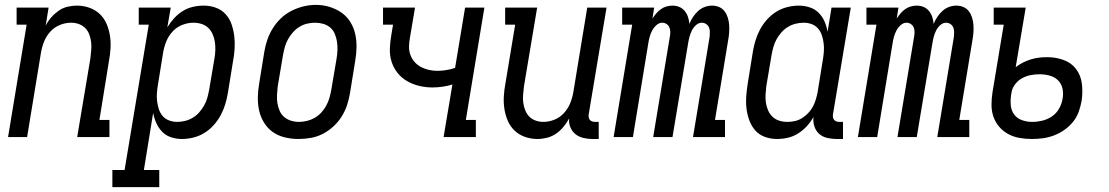

<svg xmlns="http://www.w3.org/2000/svg" viewBox="-20 -561 4540 786"><path d="M13 0 89 -460H48V-530H179L167 -456Q176 -474 189.5 -489.5Q203 -505 220 -517Q237 -529 256.5 -533.5Q276 -538 295 -538Q321 -538 345.5 -529.5Q370 -521 388 -504Q406 -487 416 -464Q426 -441 430 -415.5Q434 -390 432.5 -363.5Q431 -337 426 -311L387 -70H428V0H296L350 -322Q352 -339 353.5 -356Q355 -373 353 -389Q351 -405 345.5 -420Q340 -435 329 -446Q318 -457 303 -462.5Q288 -468 271 -468Q248 -468 225.5 -459Q203 -450 186.5 -432Q170 -414 161 -392Q152 -370 148 -347L91 0Z M440 205V135H490L589 -460H548V-530H679L665 -449Q677 -469 693 -486.5Q709 -504 728.5 -516Q748 -528 770 -533Q792 -538 814 -538Q814 -538 814 -538Q814 -538 814 -538Q840 -538 863.5 -529.5Q887 -521 903.5 -503Q920 -485 928 -461.5Q936 -438 939 -413.5Q942 -389 940.5 -362.5Q939 -336 934 -311L913 -181Q909 -157 902 -134Q895 -111 883.5 -89.5Q872 -68 855 -49Q838 -30 817 -17Q796 -4 772 2Q748 8 725 8Q702 8 680.5 1Q659 -6 644 -21.5Q629 -37 620 -57Q611 -77 607 -99L569 135H632V205ZM705 -62Q721 -62 737.5 -66Q754 -70 769 -79Q784 -88 795.5 -101Q807 -114 815.5 -129Q824 -144 828.5 -160Q833 -176 836 -192L858 -322Q861 -339 861.5 -356.5Q862 -374 859.5 -390Q857 -406 850.5 -421Q844 -436 832.5 -447Q821 -458 805 -463Q789 -468 772 -468Q749 -468 726 -459Q703 -450 686.5 -432Q670 -414 661 -392Q652 -370 648 -347L627 -217Q624 -200 622.5 -182Q621 -164 623 -147.5Q625 -131 630 -115Q635 -99 645.5 -86.5Q656 -74 672 -68Q688 -62 705 -62Z M1202 8Q1174 8 1146.5 1.5Q1119 -5 1097.5 -20Q1076 -35 1061.5 -58Q1047 -81 1041 -107.5Q1035 -134 1035.5 -162.5Q1036 -191 1041 -219L1062 -349Q1066 -374 1074.5 -398.5Q1083 -423 1097 -445.5Q1111 -468 1130.5 -486.5Q1150 -505 1174 -517Q1198 -529 1223 -535Q1248 -541 1273 -541Q1302 -541 1328.5 -533Q1355 -525 1377 -510Q1399 -495 1413.5 -472Q1428 -449 1434 -422.5Q1440 -396 1439.5 -367.5Q1439 -339 1434 -311L1413 -181Q1409 -156 1401 -131.5Q1393 -107 1379 -84.5Q1365 -62 1345 -43.5Q1325 -25 1301.5 -13Q1278 -1 1252.5 3.5Q1227 8 1202 8ZM1204 -62Q1220 -62 1236.5 -66Q1253 -70 1268 -78.5Q1283 -87 1295 -100Q1307 -113 1315.5 -128.5Q1324 -144 1328.5 -160Q1333 -176 1336 -192L1358 -322Q1361 -339 1361.5 -356.5Q1362 -374 1359.5 -390.5Q1357 -407 1350.5 -422.5Q1344 -438 1331.5 -448.5Q1319 -459 1303 -463.5Q1287 -468 1269 -468Q1253 -468 1236.5 -464Q1220 -460 1205.5 -451Q1191 -442 1179.5 -429Q1168 -416 1159.5 -401Q1151 -386 1146.5 -370Q1142 -354 1139 -338L1117 -208Q1115 -191 1114 -173.5Q1113 -156 1115.5 -139.5Q1118 -123 1124.5 -108Q1131 -93 1143 -82.5Q1155 -72 1171 -67Q1187 -62 1204 -62Z M1796 0 1832 -215Q1812 -209 1791.5 -206Q1771 -203 1750 -203Q1722 -203 1695.5 -209.5Q1669 -216 1646.5 -229Q1624 -242 1607.5 -262.5Q1591 -283 1583 -308.5Q1575 -334 1576 -362Q1577 -390 1582 -418L1589 -460H1548V-530H1679L1658 -406Q1655 -389 1654.5 -371Q1654 -353 1660 -336.5Q1666 -320 1677 -307.5Q1688 -295 1703 -287Q1718 -279 1735 -275Q1752 -271 1770 -271Q1788 -271 1806.5 -274Q1825 -277 1843 -283L1884 -530H1963L1887 -70H1928V0Z M2180 8Q2154 8 2129.5 -0.5Q2105 -9 2087 -26Q2069 -43 2059 -66Q2049 -89 2045 -114.5Q2041 -140 2042.5 -166.5Q2044 -193 2049 -219L2089 -460H2048V-530H2179L2125 -208Q2123 -191 2121.5 -174Q2120 -157 2122 -141Q2124 -125 2130 -110Q2136 -95 2146.5 -84Q2157 -73 2172.5 -67.5Q2188 -62 2204 -62Q2227 -62 2249.5 -71Q2272 -80 2288.5 -98Q2305 -116 2314 -138Q2323 -160 2327 -183L2384 -530H2463L2390 -93Q2389 -87 2390 -81Q2391 -75 2394.5 -70.5Q2398 -66 2404 -64Q2410 -62 2416 -62H2431V8H2404Q2386 8 2367.5 3.5Q2349 -1 2335.5 -12Q2322 -23 2315 -40Q2308 -57 2310 -76Q2300 -58 2286.5 -41.5Q2273 -25 2256 -13.5Q2239 -2 2219 3Q2199 8 2180 8Z M2492 0 2568 -460H2527V-530H2658L2651 -485Q2651 -485 2651 -485Q2651 -485 2651 -485Q2658 -496 2666.5 -506Q2675 -516 2685.5 -523.5Q2696 -531 2708.5 -534.5Q2721 -538 2733 -538Q2733 -538 2733 -538Q2733 -538 2733 -538Q2748 -538 2761 -532.5Q2774 -527 2783 -516Q2792 -505 2796.5 -491.5Q2801 -478 2802 -463Q2808 -478 2817 -491.5Q2826 -505 2838 -516Q2850 -527 2865 -532.5Q2880 -538 2895 -538Q2895 -538 2895 -538Q2895 -538 2895 -538Q2911 -538 2924.5 -532Q2938 -526 2946.5 -514.5Q2955 -503 2959.5 -488.5Q2964 -474 2965 -459Q2966 -444 2965 -428.5Q2964 -413 2961 -397L2907 -70H2948V0H2817L2885 -410Q2886 -420 2886 -430Q2886 -440 2882.5 -448.5Q2879 -457 2871 -462.5Q2863 -468 2853 -468Q2840 -468 2829 -458Q2818 -448 2812 -435.5Q2806 -423 2802.5 -410Q2799 -397 2797 -384L2733 0H2654L2722 -410Q2724 -420 2724 -430Q2724 -440 2720.5 -448.5Q2717 -457 2709 -462.5Q2701 -468 2691 -468Q2678 -468 2667 -458Q2656 -448 2649.5 -435.5Q2643 -423 2639.5 -410Q2636 -397 2634 -384L2571 0Z M3161 8Q3161 8 3161 8Q3161 8 3161 8Q3135 8 3111.5 -0.5Q3088 -9 3072 -27Q3056 -45 3047.5 -68.5Q3039 -92 3036 -116.5Q3033 -141 3035 -167.5Q3037 -194 3041 -219L3062 -349Q3066 -373 3073 -396Q3080 -419 3091.5 -440.5Q3103 -462 3120 -481Q3137 -500 3158 -513Q3179 -526 3203 -532Q3227 -538 3250 -538Q3273 -538 3294.5 -531Q3316 -524 3331.5 -508.5Q3347 -493 3355.5 -473Q3364 -453 3368 -431L3384 -530H3463L3390 -93Q3389 -87 3390 -81Q3391 -75 3394.5 -70.5Q3398 -66 3404 -64Q3410 -62 3416 -62H3431V8H3404Q3385 8 3366 3.5Q3347 -1 3333.5 -13Q3320 -25 3314 -43.5Q3308 -62 3310 -82Q3299 -62 3283 -44.5Q3267 -27 3247 -14.5Q3227 -2 3205 3Q3183 8 3161 8ZM3204 -62Q3219 -62 3234.5 -65.5Q3250 -69 3263.5 -77.5Q3277 -86 3288.5 -98Q3300 -110 3307.5 -124Q3315 -138 3319.5 -153Q3324 -168 3327 -183L3348 -313Q3351 -330 3352.5 -348Q3354 -366 3352 -382.5Q3350 -399 3345 -415Q3340 -431 3329.5 -443.5Q3319 -456 3303.5 -462Q3288 -468 3270 -468Q3254 -468 3237.5 -464Q3221 -460 3206 -451Q3191 -442 3179.5 -429Q3168 -416 3159.5 -401Q3151 -386 3146.5 -370Q3142 -354 3139 -338L3117 -208Q3115 -191 3114 -173.5Q3113 -156 3115.5 -140Q3118 -124 3124.5 -109Q3131 -94 3142.5 -83Q3154 -72 3170 -67Q3186 -62 3203 -62Z M3492 0 3568 -460H3527V-530H3658L3651 -485Q3651 -485 3651 -485Q3651 -485 3651 -485Q3658 -496 3666.5 -506Q3675 -516 3685.5 -523.5Q3696 -531 3708.5 -534.5Q3721 -538 3733 -538Q3733 -538 3733 -538Q3733 -538 3733 -538Q3748 -538 3761 -532.5Q3774 -527 3783 -516Q3792 -505 3796.5 -491.5Q3801 -478 3802 -463Q3808 -478 3817 -491.5Q3826 -505 3838 -516Q3850 -527 3865 -532.5Q3880 -538 3895 -538Q3895 -538 3895 -538Q3895 -538 3895 -538Q3911 -538 3924.5 -532Q3938 -526 3946.5 -514.5Q3955 -503 3959.5 -488.5Q3964 -474 3965 -459Q3966 -444 3965 -428.5Q3964 -413 3961 -397L3907 -70H3948V0H3817L3885 -410Q3886 -420 3886 -430Q3886 -440 3882.5 -448.5Q3879 -457 3871 -462.5Q3863 -468 3853 -468Q3840 -468 3829 -458Q3818 -448 3812 -435.5Q3806 -423 3802.5 -410Q3799 -397 3797 -384L3733 0H3654L3722 -410Q3724 -420 3724 -430Q3724 -440 3720.5 -448.5Q3717 -457 3709 -462.5Q3701 -468 3691 -468Q3678 -468 3667 -458Q3656 -448 3649.5 -435.5Q3643 -423 3639.5 -410Q3636 -397 3634 -384L3571 0Z M4204 8Q4178 8 4153 3.5Q4128 -1 4107 -12.5Q4086 -24 4070.5 -42Q4055 -60 4047 -83Q4039 -106 4039 -131.5Q4039 -157 4043 -183L4089 -460H4048V-530H4179L4138 -286Q4152 -297 4168 -305Q4184 -313 4200.5 -318Q4217 -323 4233.5 -325Q4250 -327 4267 -327Q4302 -327 4334 -315.5Q4366 -304 4385.5 -278Q4405 -252 4409 -217.5Q4413 -183 4408 -149Q4404 -126 4396 -103.5Q4388 -81 4372.5 -62Q4357 -43 4337 -29Q4317 -15 4294.5 -6.5Q4272 2 4249.5 5Q4227 8 4204 8ZM4205 -62Q4226 -62 4247 -67Q4268 -72 4286.5 -84.5Q4305 -97 4316 -117Q4327 -137 4330 -157Q4334 -178 4329.5 -198.5Q4325 -219 4311 -232.5Q4297 -246 4277 -251.5Q4257 -257 4236 -257Q4218 -257 4199.5 -253.5Q4181 -250 4164.5 -241Q4148 -232 4136 -216.5Q4124 -201 4121 -183L4119 -171Q4116 -150 4118 -129Q4120 -108 4132 -92Q4144 -76 4164 -69Q4184 -62 4205 -62Z"/></svg>

Font: Iosevka Slab
Style: Italic
Weight: 400
Italic angle: -9°
Monospace: yes
Designer: Belleve Invis
Foundry: Belleve Invis
Version: Version 11.1.0; ttfautohint (v1.8.3)